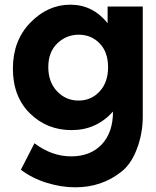

<svg xmlns="http://www.w3.org/2000/svg" viewBox="-20 -567 664 819"><path d="M441 -280Q441 -345 405 -382Q369 -419 316 -419Q263 -419 224.5 -382Q186 -345 186 -281Q186 -217 223.5 -177.5Q261 -138 315 -138Q369 -138 405 -177Q441 -216 441 -280ZM462 -91Q391 -12 285.5 -12Q180 -12 107.5 -83.5Q35 -155 35 -274.5Q35 -394 109.5 -470.5Q184 -547 280 -547Q376 -547 439 -468V-539H589V-70Q589 2 564 68Q539 134 497 166Q414 232 301 232Q241 232 178.5 212.5Q116 193 69 157L127 44Q201 100 283.5 100Q366 100 414 49Q462 -2 462 -91Z"/></svg>

Font: Montserrat_am3
Style: Bold
Weight: 700
Designer: Julieta Ulanovsky
Foundry: Julieta Ulanovsky. Armenina letters added by Vahan Hovhannisyan
Version: Version 2.001